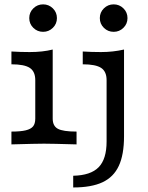

<svg xmlns="http://www.w3.org/2000/svg" viewBox="-20 -646 660 859"><path d="M137.8 -115.3V-287.3Q137.8 -325.9 113.5 -342.1Q89.2 -358.3 31.1 -358.3V-415.6Q72 -413.1 112.8 -413.1Q171.3 -413.1 215.8 -424.4V-115.3Q215.8 -82.3 238.9 -69.8Q262.1 -57.3 322.5 -57.3V0Q210 -3.2 177 -3.2Q144 -3.2 31.1 0V-57.3Q71.9 -57.3 95 -62.9Q118.1 -68.5 128 -80.6Q137.8 -92.7 137.8 -115.3ZM110.9 -565Q110.9 -590.7 129.1 -608.6Q147.3 -626.5 172.8 -626.5Q198.3 -626.5 216.5 -608.6Q234.7 -590.7 234.7 -565Q234.7 -539.4 216.5 -521.5Q198.3 -503.6 172.8 -503.6Q147.3 -503.6 129.1 -521.4Q110.9 -539.3 110.9 -565ZM456.9 -12.9V-287.3Q456.9 -326 432.6 -342.1Q408.2 -358.3 350.2 -358.3V-415.6Q390.4 -413.1 431.9 -413.1Q485.6 -413.1 534.9 -424.4V-36.3Q534.9 46 511.6 96Q488.4 146 438.7 169.4Q389 192.7 307.5 192.7V140.3Q385.8 138.6 421.3 102.2Q456.9 65.8 456.9 -12.9ZM426.6 -565Q426.6 -590.7 444.8 -608.6Q463 -626.5 488.5 -626.5Q514 -626.5 532.2 -608.6Q550.4 -590.7 550.4 -565Q550.4 -539.4 532.2 -521.5Q514 -503.6 488.5 -503.6Q463 -503.6 444.8 -521.4Q426.6 -539.3 426.6 -565Z"/></svg>

Font: Playfair Micro SmCond SmLight
Style: Regular
Weight: 360
Width: 4
Designer: Claus Eggers Sørensen
Foundry: Claus Eggers Sørensen
Version: Version 2.100;Glyphs 3.2 (3219)